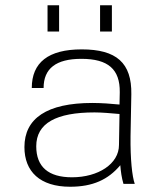

<svg xmlns="http://www.w3.org/2000/svg" viewBox="-20 -700 607 731"><path d="M433 -148C433 -76 354 -25 254 -25C164 -25 118 -65 118 -143C118 -231 194 -272 340 -272C367 -272 401 -269 435 -266ZM73 -140C73 -47 132 11 247 11C333 11 392 -16 438 -71C440 -46 443 -24 450 0H493C483 -29 476 -93 477 -182L480 -341C482 -461 423 -512 291 -512C164 -512 101 -462 101 -365H146C146 -439 193 -476 290 -476C392 -476 437 -436 436 -349L435 -302C407 -305 364 -308 332 -308C158 -308 73 -249 73 -140ZM205 -580V-680H161V-580ZM406 -580V-680H361V-580Z"/></svg>

Font: Perun ExtraLight
Style: Regular
Weight: 200
Foundry: Copyright (c) Stefan Peev, Context Ltd, 2016
Version: Version 1.089